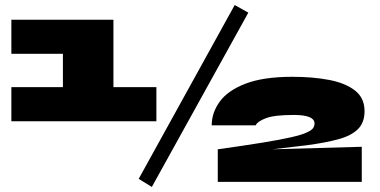

<svg xmlns="http://www.w3.org/2000/svg" viewBox="-20 -720 1503 760"><path d="M25 -240V-375H229V-507H25V-642H429V-375H599V-240ZM909 -700 963 -670 581 20 529 -12ZM1412 0H842V-129Q949 -144 1019.5 -155.5Q1090 -167 1131.5 -176.5Q1173 -186 1193 -195Q1213 -204 1219 -212.5Q1225 -221 1225 -231Q1225 -265 1143 -265Q1067 -265 1033.5 -252.5Q1000 -240 992 -224H818Q818 -274 850 -318Q882 -362 952.5 -389Q1023 -416 1137 -416Q1219 -416 1283.5 -403.5Q1348 -391 1385.5 -361.5Q1423 -332 1423 -280Q1423 -235 1397 -209Q1371 -183 1320 -169Q1269 -155 1194 -145L1058 -129L1412 -139Z"/></svg>

Font: Syne ExtraBold
Style: Regular
Weight: 800
Designer: Lucas Descroix
Foundry: Bonjour Monde
Version: Version 2.200; ttfautohint (v1.8.4)